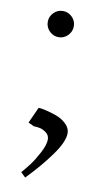

<svg xmlns="http://www.w3.org/2000/svg" viewBox="-76 -501 393 709"><g transform="rotate(10 120.5 -147.0)"><path d="M47.9 -34.2 75.2 -94.2Q83 -94.2 100.8 -90.3Q118.7 -86.4 141.1 -78.6Q163.6 -70.8 180.2 -55.2Q196.8 -39.6 196.8 -20Q196.8 12.2 158.7 64.7Q120.6 117.2 70.8 168L53.2 150.9Q67.9 134.3 82.3 115.2Q96.7 96.2 112.8 65.7Q128.9 35.2 128.9 15.1Q128.9 -0.5 116.2 -10Q103.5 -19.5 91.8 -21.7Q80.1 -23.9 69.8 -23.9ZM67.6 -378.4Q53.2 -393.1 53.2 -413.1Q53.2 -433.1 67.6 -447.5Q82 -461.9 102.1 -461.9Q122.1 -461.9 136.5 -447.5Q150.9 -433.1 150.9 -413.1Q150.9 -393.1 136.5 -378.4Q122.1 -363.8 102.1 -363.8Q82 -363.8 67.6 -378.4Z"/></g></svg>

Font: Dehuti
Style: Book
Weight: 400
Version: Version 1.2